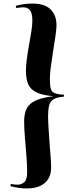

<svg xmlns="http://www.w3.org/2000/svg" viewBox="-20 -831 448 1074"><path d="M337 -290Q298 -288 279 -275.5Q260 -263 254.5 -240Q249 -217 249 -184Q249 -155 251.5 -115.5Q254 -76 257 -34.5Q260 7 263 44.5Q266 82 266 106Q266 162 230.5 192.5Q195 223 131 223Q107 223 82.5 219.5Q58 216 38 210L41 198Q62 202 78 202Q101 202 116.5 187.5Q132 173 132 132Q132 91 127.5 37.5Q123 -16 119 -66.5Q115 -117 115 -151Q115 -194 128.5 -222.5Q142 -251 178 -268Q214 -285 279 -293Q217 -298 183.5 -314.5Q150 -331 137.5 -361Q125 -391 125 -435Q125 -462 130 -500.5Q135 -539 142.5 -580Q150 -621 155.5 -656.5Q161 -692 161 -714Q161 -757 148 -773.5Q135 -790 111 -790Q91 -790 71 -786L68 -798Q86 -804 110.5 -807.5Q135 -811 162 -811Q231 -811 263.5 -778Q296 -745 296 -690Q296 -667 290 -628Q284 -589 277 -544.5Q270 -500 264.5 -459Q259 -418 259 -390Q259 -355 263.5 -336.5Q268 -318 285 -310.5Q302 -303 338 -301Z"/></svg>

Font: Literata 72pt
Style: Bold Italic
Weight: 700
Italic angle: -2°
Designer: Latin by Veronika Burian and Jose Scaglione. Greek by Irene Vlachou. Cyrillic by Vera Evstafieva
Foundry: TypeTogether
Version: Version 3.002